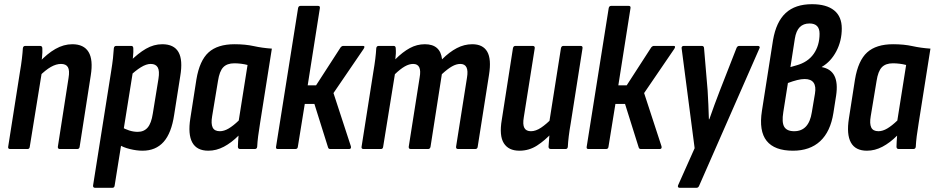

<svg xmlns="http://www.w3.org/2000/svg" viewBox="-20 -711 4460 916"><path d="M266 0Q255 0 256 -11L307 -339Q313 -375 304 -390.5Q295 -406 271 -406Q248 -406 222.5 -391.5Q197 -377 166 -346V-413Q205 -455 244.5 -477.5Q284 -500 325 -500Q380 -500 402.5 -463Q425 -426 413 -351L360 -11Q359 0 348 0ZM29 0Q17 0 19 -11L75 -367Q81 -401 84.5 -431Q88 -461 89 -480Q90 -492 101 -492H171Q182 -492 182 -480Q183 -463 180.5 -437.5Q178 -412 175 -394L180 -369L122 -11Q121 0 111 0Z M660 8Q632 8 599.5 0Q567 -8 546 -22L558 -106Q576 -95 596.5 -88.5Q617 -82 637 -82Q667 -82 684.5 -102.5Q702 -123 709 -169L736 -335Q742 -373 732.5 -389.5Q723 -406 699 -406Q678 -406 652 -390Q626 -374 596 -345L597 -415Q639 -457 676.5 -478.5Q714 -500 754 -500Q810 -500 831.5 -462.5Q853 -425 840 -348L811 -164Q798 -76 760.5 -34Q723 8 660 8ZM434 185Q423 185 424 174L510 -369Q516 -406 519 -433Q522 -460 523 -480Q524 -492 535 -492H606Q616 -492 616 -480Q617 -464 614.5 -440.5Q612 -417 610 -400L614 -369L527 174Q526 185 516 185Z M974 8Q919 8 897.5 -31Q876 -70 888 -146L917 -332Q932 -422 975 -461Q1018 -500 1099 -500Q1150 -500 1191 -491Q1232 -482 1277 -479L1221 -125Q1215 -89 1211.5 -61Q1208 -33 1207 -11Q1206 0 1195 0H1126Q1115 0 1115 -11Q1115 -23 1116 -36.5Q1117 -50 1118 -64Q1084 -30 1048 -11Q1012 8 974 8ZM1029 -85Q1049 -85 1071 -98Q1093 -111 1119 -136L1161 -401Q1146 -405 1129.5 -407Q1113 -409 1098 -409Q1063 -409 1045 -390Q1027 -371 1020 -325L992 -156Q986 -121 994.5 -103Q1003 -85 1029 -85Z M1712 -492Q1718 -492 1718.5 -488Q1719 -484 1715 -478L1571 -267L1654 -13Q1657 0 1645 0H1556Q1547 0 1545 -8L1480 -215H1434L1401 -11Q1400 0 1389 0H1305Q1295 0 1297 -11L1402 -672Q1404 -683 1414 -683H1497Q1508 -683 1506 -672L1448 -304H1488L1605 -485Q1611 -492 1618 -492Z M1715 0Q1703 0 1705 -11L1761 -367Q1767 -402 1770.5 -430.5Q1774 -459 1775 -480Q1776 -492 1787 -492H1858Q1868 -492 1868 -480Q1869 -468 1868.5 -455Q1868 -442 1866 -428Q1901 -463 1935 -481.5Q1969 -500 2007 -500Q2081 -500 2089 -428Q2124 -463 2159.5 -481.5Q2195 -500 2233 -500Q2284 -500 2304.5 -464.5Q2325 -429 2313 -354L2259 -11Q2258 0 2247 0H2166Q2154 0 2156 -12L2208 -341Q2219 -406 2176 -406Q2157 -406 2136 -394Q2115 -382 2088 -357L2034 -11Q2032 0 2022 0H1940Q1929 0 1930 -11L1982 -341Q1994 -406 1951 -406Q1932 -406 1911 -394Q1890 -382 1864 -357L1808 -11Q1807 0 1797 0Z M2458 8Q2406 8 2383.5 -28Q2361 -64 2374 -140L2427 -480Q2429 -492 2439 -492H2521Q2533 -492 2531 -480L2479 -152Q2473 -117 2481.5 -101Q2490 -85 2513 -85Q2536 -85 2561.5 -102Q2587 -119 2616 -149V-80Q2580 -41 2542 -16.5Q2504 8 2458 8ZM2609 0Q2597 0 2597 -11Q2598 -29 2600 -53Q2602 -77 2604 -95L2600 -125L2656 -480Q2658 -492 2668 -492H2750Q2761 -492 2759 -480L2703 -124Q2697 -90 2693.5 -61.5Q2690 -33 2689 -11Q2688 0 2678 0Z M3194 -492Q3200 -492 3200.5 -488Q3201 -484 3197 -478L3053 -267L3136 -13Q3139 0 3127 0H3038Q3029 0 3027 -8L2962 -215H2916L2883 -11Q2882 0 2871 0H2787Q2777 0 2779 -11L2884 -672Q2886 -683 2896 -683H2979Q2990 -683 2988 -672L2930 -304H2970L3087 -485Q3093 -492 3100 -492Z M3222 185Q3217 185 3215 181.5Q3213 178 3215 173L3294 -4L3232 -480Q3231 -486 3234 -489Q3237 -492 3243 -492H3328Q3339 -492 3339 -480L3356 -279Q3358 -245 3359.5 -211Q3361 -177 3362 -142H3364Q3376 -176 3388.5 -210.5Q3401 -245 3414 -278L3493 -480Q3497 -492 3507 -492H3596Q3601 -492 3603.5 -488.5Q3606 -485 3603 -480L3316 174Q3312 185 3303 185Z M3763 8Q3675 8 3637.5 -39Q3600 -86 3615 -182L3668 -520Q3683 -607 3728.5 -649Q3774 -691 3854 -691Q3923 -691 3959.5 -661.5Q3996 -632 3996 -575Q3996 -516 3970 -466.5Q3944 -417 3901 -392L3900 -391Q3944 -383 3961 -349Q3978 -315 3969 -255L3956 -172Q3942 -83 3893 -37.5Q3844 8 3763 8ZM3769 -85Q3839 -85 3853 -175L3868 -264Q3874 -299 3861.5 -316.5Q3849 -334 3819 -334Q3803 -334 3783 -329Q3763 -324 3739 -315L3717 -176Q3709 -127 3721.5 -106Q3734 -85 3769 -85ZM3751 -391 3779 -399Q3834 -414 3862 -454Q3890 -494 3890 -550Q3890 -599 3842 -599Q3813 -599 3795.5 -581.5Q3778 -564 3772 -526Z M4116 8Q4061 8 4039.5 -31Q4018 -70 4030 -146L4059 -332Q4074 -422 4117 -461Q4160 -500 4241 -500Q4292 -500 4333 -491Q4374 -482 4419 -479L4363 -125Q4357 -89 4353.5 -61Q4350 -33 4349 -11Q4348 0 4337 0H4268Q4257 0 4257 -11Q4257 -23 4258 -36.5Q4259 -50 4260 -64Q4226 -30 4190 -11Q4154 8 4116 8ZM4171 -85Q4191 -85 4213 -98Q4235 -111 4261 -136L4303 -401Q4288 -405 4271.5 -407Q4255 -409 4240 -409Q4205 -409 4187 -390Q4169 -371 4162 -325L4134 -156Q4128 -121 4136.5 -103Q4145 -85 4171 -85Z"/></svg>

Font: Sofia Sans Condensed
Style: Bold Italic
Weight: 700
Italic angle: -9°
Version: Version 4.100